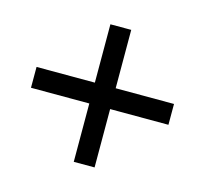

<svg xmlns="http://www.w3.org/2000/svg" viewBox="-94 -711 726 680"><g transform="rotate(-30 269.0 -371.5)"><path d="M420 -166 64 -523 118 -577 474 -220ZM118 -166 64 -220 420 -577 474 -523Z"/></g></svg>

Font: Instrument Sans SemiCondensed Medium
Style: Regular
Weight: 500
Width: 4
Designer: Rodrigo Fuenzalida
Foundry: fragTYPE
Version: Version 1.000;gftools[0.9.28]